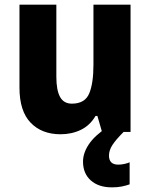

<svg xmlns="http://www.w3.org/2000/svg" viewBox="-20 -569 648 828"><path d="M543 -549V0H420L400 -69H392Q368 -28 328.5 -9Q289 10 241 10Q160 10 112 -40Q64 -90 64 -191V-549H223V-238Q223 -180 239 -151Q255 -122 290 -122Q346 -122 364.5 -165.5Q383 -209 383 -290V-549ZM450 102Q450 141 490 141Q503 141 516.5 138Q530 135 539 131V226Q525 231 506.5 235Q488 239 463 239Q405 239 371.5 209Q338 179 338 128Q338 91 363 53.5Q388 16 441 -19L513 0Q480 33 465 56Q450 79 450 102Z"/></svg>

Font: Noto Sans Armenian SemiCondensed ExtraBold
Style: Regular
Weight: 800
Width: 4
Designer: Monotype Design Team
Foundry: Monotype Imaging Inc.
Version: Version 2.008; ttfautohint (v1.8.4.7-5d5b)